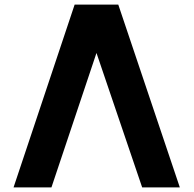

<svg xmlns="http://www.w3.org/2000/svg" viewBox="-20 -816 843 836"><path d="M39 0 305 -796H495L763 0H599L389 -618H411L204 0Z"/></svg>

Font: Alexandria
Style: Bold
Weight: 700
Designer: Mohamed Gaber
Foundry: Kief Type Foundry
Version: Version 5.100